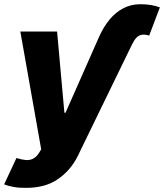

<svg xmlns="http://www.w3.org/2000/svg" viewBox="-55 -697 787 921"><path d="M68.4 204.1Q37.1 204.6 10 199.7Q-17.1 194.8 -35.2 187.5L23.9 61Q48.3 68.8 68.4 70.6Q88.4 72.3 104.2 64Q120.1 55.7 132.3 36.1L142.6 19.5L42.5 -545.9H218.8L253.9 -156.2H259.3L419.9 -519.5Q441.4 -567.9 470.7 -603.3Q500 -638.7 537.1 -657.7Q574.2 -676.8 618.2 -676.8Q645 -676.8 668.9 -672.9Q692.9 -668.9 711.9 -661.6L660.6 -526.4Q649.4 -529.8 639.4 -530.8Q629.4 -531.7 622.1 -529.3Q609.4 -526.9 598.9 -515.6Q588.4 -504.4 578.1 -483.4L317.4 52.7Q284.2 119.6 223.1 162.1Q162.1 204.6 68.4 204.1Z"/></svg>

Font: Inter Tight ExtraBold
Style: Italic
Weight: 800
Italic angle: -9.39999°
Designer: Rasmus Andersson
Foundry: rsms
Version: Version 3.004